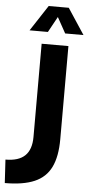

<svg xmlns="http://www.w3.org/2000/svg" viewBox="-188 -1015 570 1228"><g transform="rotate(5 97.0 -401.0)"><path d="M-107.9 175.8 -116.7 25.9Q-32.2 25.9 8.5 -13.7Q49.3 -53.2 49.3 -133.8V-732.4H221.2V-134.8Q221.2 -23.4 188 44.9Q154.8 113.3 82.3 144.5Q9.8 175.8 -107.9 175.8ZM311 -811H193.4L137.7 -911.6L82.5 -811H-35.2L73.2 -976.6H202.1Z"/></g></svg>

Font: Kumbh Sans ExtraBold
Style: Regular
Weight: 800
Version: Version 1.005